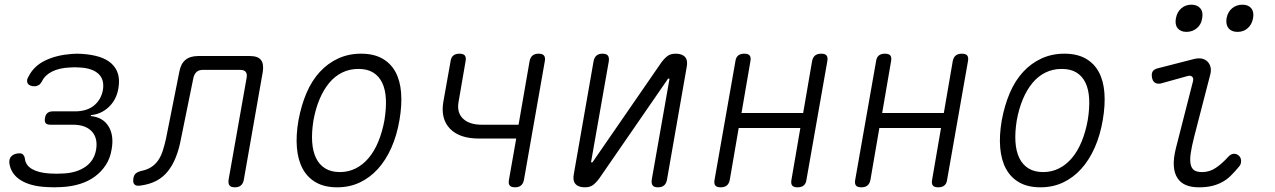

<svg xmlns="http://www.w3.org/2000/svg" viewBox="-20 -789 5440 819"><path d="M102 -463Q124 -507 172 -530.5Q220 -554 286 -559Q297 -560 309 -560Q321 -560 332 -559Q374 -556 405 -546Q436 -536 456 -517.5Q476 -499 483.5 -473Q491 -447 485 -412Q477 -364 444.5 -333Q412 -302 368 -298L367 -294Q419 -289 443 -250Q467 -211 456 -151Q450 -114 431.5 -85.5Q413 -57 385.5 -36.5Q358 -16 321.5 -4.5Q285 7 241 9Q226 10 210.5 10Q195 10 181 9Q111 6 69 -20Q27 -46 20 -92Q19 -102 21 -109.5Q23 -117 29 -123Q35 -129 44 -132Q53 -135 64 -135Q69 -135 72.5 -133.5Q76 -132 78.5 -129.5Q81 -127 83 -123Q85 -119 86 -113Q89 -84 116.5 -68Q144 -52 191 -49Q206 -48 221 -48Q236 -48 251 -49Q308 -52 345 -78Q382 -104 390 -151Q398 -200 371.5 -228.5Q345 -257 291 -257H195Q180 -257 174.5 -264Q169 -271 172 -286Q174 -300 182.5 -307Q191 -314 205 -314H300Q350 -314 380.5 -338.5Q411 -363 419 -405Q426 -450 400 -474Q374 -498 322 -501Q311 -502 299 -502Q287 -502 276 -501Q233 -499 202.5 -484Q172 -469 159 -442Q156 -437 152.5 -432.5Q149 -428 145 -426Q141 -424 137 -422.5Q133 -421 129 -421Q117 -421 109.5 -424Q102 -427 98.5 -432.5Q95 -438 95.5 -446Q96 -454 102 -463Z M745 -483Q751 -517 771 -533.5Q791 -550 825 -550H1046Q1080 -550 1093 -533.5Q1106 -517 1101 -483L1020 -22Q1017 -6 1007.5 2Q998 10 982 10Q965 10 959 2Q953 -6 955 -22L1032 -457Q1035 -474 1028 -482.5Q1021 -491 1004 -491H846Q829 -491 819 -482.5Q809 -474 805 -457L752 -197Q744 -154 730.5 -119.5Q717 -85 696.5 -59Q676 -33 646.5 -17.5Q617 -2 576 3Q560 5 553 -3Q546 -11 549 -28Q551 -42 559 -49Q567 -56 583 -60Q608 -65 625.5 -76.5Q643 -88 655 -105.5Q667 -123 674.5 -146.5Q682 -170 688 -197Z M1418 10Q1365 10 1328.5 -10.5Q1292 -31 1271.5 -68.5Q1251 -106 1246.5 -158.5Q1242 -211 1253 -275Q1265 -340 1287.5 -392.5Q1310 -445 1344 -482Q1378 -519 1422.5 -539.5Q1467 -560 1520 -560Q1574 -560 1610.5 -539.5Q1647 -519 1667 -482Q1687 -445 1691 -393Q1695 -341 1684 -277Q1673 -212 1649.5 -159Q1626 -106 1592 -68.5Q1558 -31 1514.5 -10.5Q1471 10 1418 10ZM1430 -55Q1466 -55 1497 -70.5Q1528 -86 1552.5 -115Q1577 -144 1594 -185.5Q1611 -227 1620 -277Q1628 -327 1626 -367Q1624 -407 1610.5 -435.5Q1597 -464 1572 -479.5Q1547 -495 1509 -495Q1471 -495 1439.5 -479.5Q1408 -464 1384 -435Q1360 -406 1343 -365.5Q1326 -325 1317 -275Q1309 -225 1311.5 -184.5Q1314 -144 1328 -115Q1342 -86 1367.5 -70.5Q1393 -55 1430 -55Z M2177 10Q2160 10 2154 2Q2148 -6 2151 -22L2182 -198H2023Q1940 -198 1899.5 -240Q1859 -282 1871 -354L1902 -528Q1904 -544 1913.5 -552Q1923 -560 1940 -560Q1957 -560 1963 -552Q1969 -544 1966 -528L1936 -354Q1928 -309 1955 -283Q1982 -257 2035 -257H2192L2239 -528Q2242 -544 2251.5 -552Q2261 -560 2278 -560Q2294 -560 2300.5 -552Q2307 -544 2304 -528L2215 -22Q2212 -6 2202.5 2Q2193 10 2177 10Z M2428 -48 2512 -528Q2515 -544 2524.5 -552Q2534 -560 2550 -560Q2567 -560 2573 -552Q2579 -544 2577 -528L2502 -102Q2501 -99 2501.5 -97.5Q2502 -96 2505 -96Q2507 -96 2508 -98L2511 -102L2800 -521Q2813 -539 2826.5 -549.5Q2840 -560 2862 -560Q2890 -560 2902.5 -545.5Q2915 -531 2909 -502L2825 -22Q2822 -6 2812.5 2Q2803 10 2787 10Q2770 10 2764 2Q2758 -6 2760 -22L2835 -448Q2836 -451 2835.5 -452.5Q2835 -454 2832 -454Q2830 -454 2829 -453L2826 -448L2537 -29Q2524 -11 2510.5 -0.5Q2497 10 2475 10Q2447 10 2434.5 -4.5Q2422 -19 2428 -48Z M3054 10Q3037 10 3031 2Q3025 -6 3028 -22L3117 -528Q3119 -544 3128.5 -552Q3138 -560 3155 -560Q3172 -560 3178 -552Q3184 -544 3181 -528L3143 -307H3406L3444 -528Q3447 -544 3456.5 -552Q3466 -560 3483 -560Q3500 -560 3506 -552Q3512 -544 3509 -528L3420 -22Q3418 -6 3408.5 2Q3399 10 3382 10Q3365 10 3359 2Q3353 -6 3356 -22L3394 -243H3131L3093 -22Q3090 -6 3080.5 2Q3071 10 3054 10Z M3654 10Q3637 10 3631 2Q3625 -6 3628 -22L3717 -528Q3719 -544 3728.5 -552Q3738 -560 3755 -560Q3772 -560 3778 -552Q3784 -544 3781 -528L3743 -307H4006L4044 -528Q4047 -544 4056.5 -552Q4066 -560 4083 -560Q4100 -560 4106 -552Q4112 -544 4109 -528L4020 -22Q4018 -6 4008.5 2Q3999 10 3982 10Q3965 10 3959 2Q3953 -6 3956 -22L3994 -243H3731L3693 -22Q3690 -6 3680.5 2Q3671 10 3654 10Z M4418 10Q4365 10 4328.5 -10.5Q4292 -31 4271.5 -68.5Q4251 -106 4246.5 -158.5Q4242 -211 4253 -275Q4265 -340 4287.5 -392.5Q4310 -445 4344 -482Q4378 -519 4422.5 -539.5Q4467 -560 4520 -560Q4574 -560 4610.5 -539.5Q4647 -519 4667 -482Q4687 -445 4691 -393Q4695 -341 4684 -277Q4673 -212 4649.5 -159Q4626 -106 4592 -68.5Q4558 -31 4514.5 -10.5Q4471 10 4418 10ZM4430 -55Q4466 -55 4497 -70.5Q4528 -86 4552.5 -115Q4577 -144 4594 -185.5Q4611 -227 4620 -277Q4628 -327 4626 -367Q4624 -407 4610.5 -435.5Q4597 -464 4572 -479.5Q4547 -495 4509 -495Q4471 -495 4439.5 -479.5Q4408 -464 4384 -435Q4360 -406 4343 -365.5Q4326 -325 4317 -275Q4309 -225 4311.5 -184.5Q4314 -144 4328 -115Q4342 -86 4367.5 -70.5Q4393 -55 4430 -55Z M4932 -433Q4917 -430 4907 -436Q4897 -442 4894 -458Q4891 -475 4897 -484.5Q4903 -494 4920 -498L5072 -537Q5092 -542 5106.5 -539Q5121 -536 5130.5 -526.5Q5140 -517 5143.5 -503.5Q5147 -490 5143 -473L5074 -206Q5063 -163 5059 -134Q5055 -105 5059 -87.5Q5063 -70 5074.5 -62.5Q5086 -55 5108 -55Q5140 -55 5167 -73.5Q5194 -92 5219 -120Q5230 -132 5242 -133Q5254 -134 5263 -126Q5273 -119 5274 -104Q5275 -89 5265 -78Q5247 -56 5229.5 -39Q5212 -22 5192 -11.5Q5172 -1 5148.5 4.5Q5125 10 5094 10Q5062 10 5039 0.5Q5016 -9 5002.5 -29.5Q4989 -50 4987 -81.5Q4985 -113 4996 -157L5069 -443Q5072 -456 5065 -462Q5058 -468 5047 -465ZM5259 -653Q5233 -653 5220.5 -668.5Q5208 -684 5212 -711Q5217 -738 5235.5 -753.5Q5254 -769 5280 -769Q5305 -769 5317.5 -753.5Q5330 -738 5325 -711Q5320 -684 5302 -668.5Q5284 -653 5259 -653ZM5041 -653Q5016 -653 5003.5 -668.5Q4991 -684 4996 -711Q5001 -738 5019 -753.5Q5037 -769 5062 -769Q5087 -769 5100 -753.5Q5113 -738 5108 -711Q5104 -684 5085 -668.5Q5066 -653 5041 -653Z"/></svg>

Font: Maple Mono NL ExtraLight
Style: Italic
Weight: 275
Italic angle: -10°
Monospace: yes
Designer: subframe7536
Version: Version 7.000